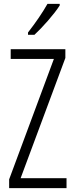

<svg xmlns="http://www.w3.org/2000/svg" viewBox="-20 -967 382 987"><path d="M287 -939V-947H224C196 -898 165 -853 124 -800V-788H157C197 -825 258 -893 287 -939ZM322 0V-51H86L316 -669V-714H35V-664H257L27 -45V0Z"/></svg>

Font: Noto Sans Gurmukhi UI ExtraCondensed Light
Style: Regular
Weight: 300
Width: 2
Designer: Jelle Bosma - Monotype Design Team
Foundry: Monotype Imaging Inc.
Version: Version 2.004